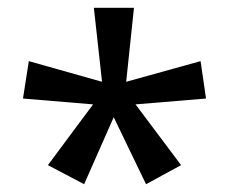

<svg xmlns="http://www.w3.org/2000/svg" viewBox="-20 -780 590 493"><path d="M324 -760 304 -570 495 -623 509 -527 328 -512 445 -356 355 -307 272 -479 196 -307 103 -356 219 -512 39 -527 54 -623 242 -570 221 -760Z"/></svg>

Font: Noto Sans Kayah Li Medium
Style: Regular
Weight: 500
Designer: Monotype Design Team, Sérgio Martins
Foundry: Monotype Imaging Inc.
Version: Version 2.002; ttfautohint (v1.8.4.7-5d5b)